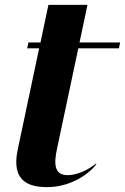

<svg xmlns="http://www.w3.org/2000/svg" viewBox="-20 -760 512 787"><path d="M214.5 -154 301 -562H467.5L472.5 -586H306L338.5 -740H178.5L146 -586H96.5L91.5 -562H140.5L52.5 -146C25.5 -18 96.5 7 173.5 7C285.5 7 363.5 -66 375.5 -89H372.5C348.5 -69 301.5 -42 257.5 -42C198.5 -42 201.5 -95 214.5 -154Z"/></svg>

Font: Beautique Display Medium
Style: Bold
Weight: 900
Italic angle: -12°
Designer: Nhat-Quang Ngo
Version: Version 1.100;Glyphs 3.2.3 (3260)